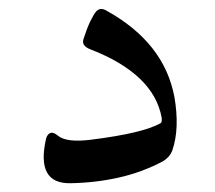

<svg xmlns="http://www.w3.org/2000/svg" viewBox="-20 -411 490 437"><path d="M170 -322Q178 -347 185.5 -362.5Q193 -378 199 -385Q208 -395 222 -387Q354 -314 377 -190Q383 -156 382 -125Q381 -94 372 -68Q366 -53 351 -44Q304 -19 251 -7Q198 5 141 6Q61 8 85 -96Q88 -107 97 -109Q104 -109 112 -102Q132 -86 187 -93Q307 -108 346 -131Q349 -133 348 -143Q330 -243 185 -299Q165 -307 170 -322Z"/></svg>

Font: Amiri
Style: Regular
Weight: 400
Designer: Khaled Hosny
Version: Version 0.114